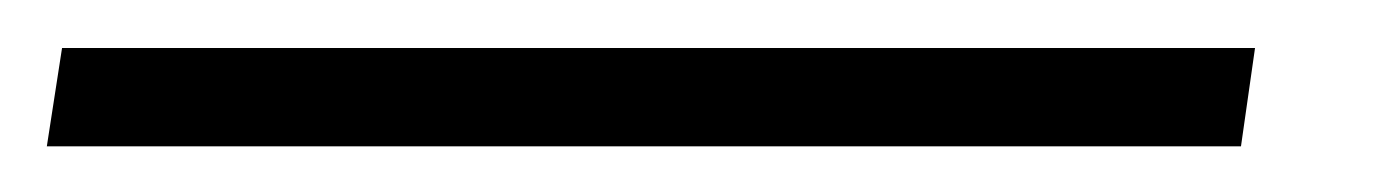

<svg xmlns="http://www.w3.org/2000/svg" viewBox="-75 24 595 82"><path d="M461 44.5 455 86.5H-55L-48.5 44.5Z"/></svg>

Font: Merriweather 120pt Medium
Style: Italic
Weight: 500
Italic angle: -7.8°
Version: Version 2.101